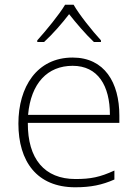

<svg xmlns="http://www.w3.org/2000/svg" viewBox="-20 -784 585 814"><path d="M292 -764H256C231 -722 175 -654 138 -613V-606H167C204 -640 244 -686 273 -724C303 -686 342 -640 378 -606H408V-613C371 -653 316 -722 292 -764ZM288 -540C136 -540 58 -415 58 -260C58 -100 136 10 299 10C365 10 413 0 465 -23V-61C404 -33 365 -25 300 -25C169 -25 97 -110 98 -263H486V-294C486 -434 423 -540 288 -540ZM288 -505C395 -505 446 -421 446 -297H99C111 -432 182 -505 288 -505Z"/></svg>

Font: Noto Sans Ethiopic ExtraLight
Style: Regular
Weight: 200
Designer: Monotype Design Team
Foundry: Monotype Imaging Inc.
Version: Version 2.102